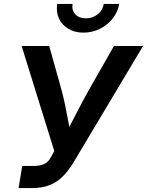

<svg xmlns="http://www.w3.org/2000/svg" viewBox="-20 -963 752 983"><path d="M75.2 0 93.8 -113.3H149.4Q185.5 -113.3 207 -123.8Q228.5 -134.3 241.2 -159.2L257.8 -189.9L90.8 -727.5H231.9L286.1 -534.2Q301.3 -482.4 311.3 -435.1Q321.3 -387.7 329.3 -343.3Q337.4 -298.8 345.7 -255.9H305.7Q328.1 -299.3 350.6 -343.5Q373 -387.7 398.2 -434.8Q423.3 -481.9 453.1 -534.2L563.5 -727.5H712.4L357.4 -133.3Q332.5 -91.8 303.2 -61.5Q273.9 -31.2 235.1 -15.6Q196.3 0 141.6 0ZM407.2 -795.9Q362.3 -795.9 329.6 -815.7Q296.9 -835.4 281.7 -868.7Q266.6 -901.9 272.9 -942.9H351.6Q346.2 -910.6 365.5 -889.9Q384.8 -869.1 419.4 -869.1Q442.9 -869.1 462.4 -878.7Q481.9 -888.2 494.9 -904.8Q507.8 -921.4 511.2 -942.9H590.3Q583.5 -901.9 557.1 -868.4Q530.8 -835 491.5 -815.4Q452.1 -795.9 407.2 -795.9Z"/></svg>

Font: Inter 24pt SemiBold
Style: Italic
Weight: 600
Italic angle: -9.3988°
Designer: Rasmus Andersson
Foundry: rsms
Version: Version 4.001;git-66647c0bb